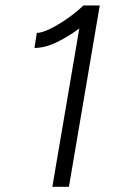

<svg xmlns="http://www.w3.org/2000/svg" viewBox="-20 -721 450 741"><path d="M182 0 286 -611Q241 -578 197 -557Q153 -536 113 -536L122 -594Q141 -594 173 -609.5Q205 -625 240 -649.5Q275 -674 303 -701L305 -699V-700H365L246 0Z"/></svg>

Font: Figtree Light
Style: Italic
Weight: 300
Italic angle: -9.5°
Foundry: Erik Kennedy
Version: Version 2.001; ttfautohint (v1.8.4.7-5d5b);gftools[0.9.27]